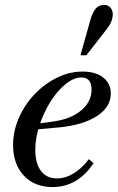

<svg xmlns="http://www.w3.org/2000/svg" viewBox="-20 -744 477 778"><path d="M193 14Q120 14 76.5 -32.5Q33 -79 33 -156Q33 -213 56.5 -266.5Q80 -320 120 -362Q160 -404 210.5 -429Q261 -454 315 -454Q367 -454 398 -430Q429 -406 429 -365Q429 -311 374 -274.5Q319 -238 222 -228L122 -219L125 -242L198 -252Q268 -262 309.5 -297Q351 -332 351 -381Q351 -430 310 -430Q279 -430 246 -403.5Q213 -377 185.5 -333.5Q158 -290 140.5 -238Q123 -186 123 -137Q123 -82 146 -51.5Q169 -21 211 -21Q245 -21 278 -41Q311 -61 340 -99L359 -83Q327 -34 285 -10Q243 14 193 14ZM306 -520 347 -666Q355 -693 367.5 -708.5Q380 -724 402 -724Q418 -724 427.5 -713Q437 -702 437 -686Q437 -674 432 -659Q427 -644 407 -619L330 -520Z"/></svg>

Font: Baskervville Medium
Style: Italic
Weight: 500
Italic angle: -18°
Version: Version 1.100